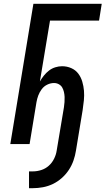

<svg xmlns="http://www.w3.org/2000/svg" viewBox="-20 -755 553 1006"><path d="M152 231H132V143H152Q174 143 196 136Q218 129 235.5 113.5Q253 98 263.5 76.5Q274 55 277 34L315 -193Q317 -206 318 -220Q319 -234 318.5 -247Q318 -260 315 -273Q312 -286 306 -296.5Q300 -307 288.5 -313.5Q277 -320 263 -320Q245 -320 227.5 -311.5Q210 -303 198.5 -287.5Q187 -272 180.5 -254.5Q174 -237 171 -219L135 0H34L155 -735H513L499 -647H242L189 -328Q198 -344 210 -359Q222 -374 237 -385.5Q252 -397 270 -402.5Q288 -408 305 -408Q331 -408 353.5 -398Q376 -388 390 -369.5Q404 -351 411 -327.5Q418 -304 420 -279.5Q422 -255 419.5 -229.5Q417 -204 413 -178L378 34Q374 60 365 86Q356 112 340.5 135.5Q325 159 303.5 178Q282 197 257 209Q232 221 205 226Q178 231 152 231Z"/></svg>

Font: Iosevka Semibold Oblique
Style: Regular
Weight: 600
Italic angle: -9°
Monospace: yes
Designer: Belleve Invis
Foundry: Belleve Invis
Version: Version 32.5.0; ttfautohint (v1.8.4)